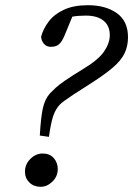

<svg xmlns="http://www.w3.org/2000/svg" viewBox="-20 -705 512 738"><path d="M76 -45Q76 -74 97 -94.5Q118 -115 144 -115Q171 -115 186.5 -97.5Q202 -80 202 -55Q202 -27 181.5 -7Q161 13 136 13Q110 13 93 -3.5Q76 -20 76 -45ZM133 -184Q137 -255 145 -290Q153 -325 172 -346Q182 -356 193.5 -367Q205 -378 229.5 -395Q254 -412 300 -440Q358 -475 380 -507Q402 -539 402 -570Q402 -606 378 -625.5Q354 -645 310 -645Q294 -645 281.5 -644Q269 -643 258 -641L227 -566Q218 -545 207 -535Q196 -525 175 -525Q159 -525 149 -536.5Q139 -548 138 -564Q146 -594 167 -622Q188 -650 225.5 -667.5Q263 -685 318 -685Q386 -685 429 -654.5Q472 -624 472 -562Q472 -527 458.5 -499.5Q445 -472 414 -445.5Q383 -419 330 -385Q287 -358 263 -342Q239 -326 227.5 -317.5Q216 -309 210 -303Q194 -286 185 -260.5Q176 -235 168 -179Z"/></svg>

Font: Source Serif Pro
Style: Italic
Weight: 400
Italic angle: -12°
Designer: Frank Grießhammer
Foundry: Adobe Systems Incorporated
Version: Version 3.001;hotconv 1.0.111;makeotfexe 2.5.65597